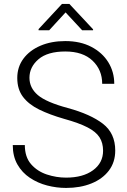

<svg xmlns="http://www.w3.org/2000/svg" viewBox="-20 -925 633 955"><path d="M492.7 -175.3Q492.7 -214.4 474.9 -242.2Q457 -270 414.8 -291.7Q372.6 -313.5 298.3 -334Q227.1 -354.5 174.8 -380.1Q122.6 -405.8 94.2 -443.4Q65.9 -481 65.9 -537.1Q65.9 -591.8 96.4 -633.1Q127 -674.3 180.9 -697.5Q234.9 -720.7 304.7 -720.7Q379.4 -720.7 434.1 -692.1Q488.8 -663.6 518.6 -615.5Q548.3 -567.4 548.3 -508.3H488.3Q488.3 -577.6 440.2 -623.3Q392.1 -668.9 304.7 -668.9Q216.8 -668.9 171.6 -630.4Q126.5 -591.8 126.5 -538.1Q126.5 -487.8 168.2 -452.1Q210 -416.5 317.4 -387.7Q430.2 -356.9 491.7 -309.6Q553.2 -262.2 553.2 -176.3Q553.2 -118.2 521.5 -76.4Q489.7 -34.7 434.6 -12.5Q379.4 9.8 308.6 9.8Q261.2 9.8 214.4 -2.4Q167.5 -14.6 128.7 -40.5Q89.8 -66.4 66.7 -106.9Q43.5 -147.5 43.5 -203.6H103.5Q103.5 -144 134.5 -108.4Q165.5 -72.8 212.9 -57.1Q260.3 -41.5 308.6 -41.5Q392.6 -41.5 442.6 -78.1Q492.7 -114.7 492.7 -175.3ZM325.2 -905.3 442.9 -779.3V-774.4H388.7L306.2 -863.3L224.6 -774.4H171.9V-780.3L288.1 -905.3Z"/></svg>

Font: Vazirmatn FD ExtraLight
Style: Regular
Weight: 200
Designer: Saber Rastikerdar
Foundry: Saber Rastikerdar
Version: Version 33.003